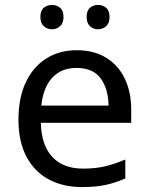

<svg xmlns="http://www.w3.org/2000/svg" viewBox="-20 -750 604 780"><path d="M292 -546Q361 -546 410.5 -516Q460 -486 486.5 -431.5Q513 -377 513 -304V-251H146Q148 -160 192.5 -112.5Q237 -65 317 -65Q368 -65 407.5 -74.5Q447 -84 489 -102V-25Q448 -7 408 1.5Q368 10 313 10Q237 10 178.5 -21Q120 -52 87.5 -113.5Q55 -175 55 -264Q55 -352 84.5 -415Q114 -478 167.5 -512Q221 -546 292 -546ZM291 -474Q228 -474 191.5 -433.5Q155 -393 148 -321H421Q420 -389 389 -431.5Q358 -474 291 -474ZM144 -681Q144 -707 158 -718.5Q172 -730 191 -730Q210 -730 224 -718.5Q238 -707 238 -681Q238 -656 224 -643.5Q210 -631 191 -631Q172 -631 158 -643.5Q144 -656 144 -681ZM332 -681Q332 -707 345.5 -718.5Q359 -730 378 -730Q397 -730 411 -718.5Q425 -707 425 -681Q425 -656 411 -643.5Q397 -631 378 -631Q359 -631 345.5 -643.5Q332 -656 332 -681Z"/></svg>

Font: Noto Sans
Style: Regular
Weight: 400
Designer: Monotype Design Team
Foundry: Monotype Imaging Inc.
Version: Version 2.007